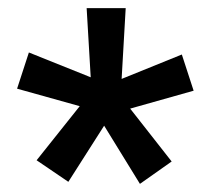

<svg xmlns="http://www.w3.org/2000/svg" viewBox="-20 -731 519 472"><path d="M22 -513 176 -470 70 -337 148 -284 236 -422 324 -279 402 -334 300 -464 456 -508 427 -597 279 -537 289 -711H193L203 -541L51 -602Z"/></svg>

Font: Asimov Pro
Style: Bd
Weight: 700
Designer: Google
Version: Version 2.000980; 2014